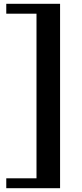

<svg xmlns="http://www.w3.org/2000/svg" viewBox="-20 -840 432 1010"><path d="M172 -768H13V-820H296V150H13V98H172Z"/></svg>

Font: Libre Baskerville
Style: Bold
Weight: 700
Designer: Pablo Impallari, Rodrigo Fuenzalida
Foundry: Pablo Impallari, Rodrigo Fuenzalida
Version: Version 1.000